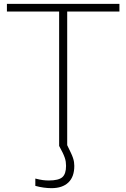

<svg xmlns="http://www.w3.org/2000/svg" viewBox="-20 -760 658 1000"><path d="M248 220Q229 220 207 217Q185 214 164 208V170Q188 176 203 178Q218 180 234 180Q285 180 304.5 163Q324 146 324 104Q324 93 322.5 82.5Q321 72 317 60.5Q313 49 306 34.5Q299 20 288 0V-700H16V-740H602V-700H330V-4Q341 19 348.5 34.5Q356 50 360 62Q364 74 365.5 84Q367 94 367 104Q367 161 336 190.5Q305 220 248 220Z"/></svg>

Font: Encode Sans Wide
Style: Thin
Weight: 100
Designer: Pablo Impallari, Andres Torresi
Foundry: Pablo Impallari, Andres Torresi
Version: Version 1.000; ttfautohint (v1.00) -l 8 -r 50 -G 200 -x 14 -